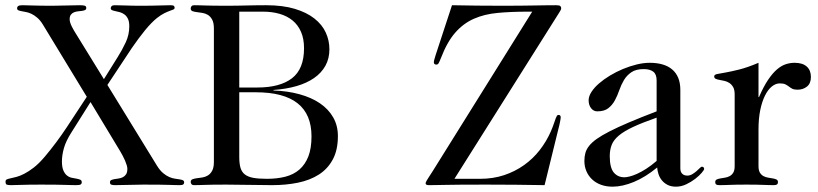

<svg xmlns="http://www.w3.org/2000/svg" viewBox="-20 -700 3103 728"><path d="M374 -399.9 425.8 -482.9Q443.4 -510.7 456.8 -539.6Q470.2 -568.4 470.2 -600.1Q470.2 -618.2 465.1 -628.7Q460 -639.2 452.1 -645Q444.3 -650.9 435.1 -653.6Q425.8 -656.2 418 -657.7Q410.2 -659.2 405 -661.4Q399.9 -663.6 399.9 -668.9Q399.9 -673.3 403.3 -676.8Q406.7 -680.2 415 -680.2Q433.6 -680.2 456.8 -679.2Q480 -678.2 513.2 -678.2Q556.2 -678.2 583.3 -679.2Q610.4 -680.2 627 -680.2Q636.7 -680.2 639.4 -677.5Q642.1 -674.8 642.1 -670.9Q642.1 -666 637.7 -664.1Q633.3 -662.1 624.8 -659.2Q616.2 -656.2 603.5 -650.1Q590.8 -644 574.2 -630.9Q564.9 -623.5 553.5 -611.8Q542 -600.1 530 -585.4Q518.1 -570.8 505.4 -553.7Q492.7 -536.6 480 -518.1L387.2 -377.9L575.2 -71.8Q586.4 -53.7 598.4 -43.7Q610.4 -33.7 621.8 -28.8Q633.3 -23.9 643.6 -22.5Q653.8 -21 661.6 -19.8Q669.4 -18.6 673.8 -16.4Q678.2 -14.2 678.2 -7.8Q678.2 -3.4 674.8 -0.7Q671.4 2 661.1 2Q653.3 2 644 1.7Q634.8 1.5 619.6 1Q604.5 0.5 581.3 0.2Q558.1 0 522 0Q497.1 0 470.5 1Q443.8 2 416 2Q407.7 2 402.3 0.2Q397 -1.5 397 -8.8Q397 -15.1 401.9 -17.3Q406.7 -19.5 414.1 -20.8Q421.4 -22 429.9 -23.2Q438.5 -24.4 445.8 -28.1Q453.1 -31.7 458 -39.1Q462.9 -46.4 462.9 -60.1Q462.9 -65.9 460.4 -74Q458 -82 454.1 -91.1Q450.2 -100.1 445.3 -109.4Q440.4 -118.7 436 -126L323.2 -313L251 -198.2Q230 -165.5 222.4 -138.4Q214.8 -111.3 214.8 -87.9Q214.8 -65.9 220.5 -53.2Q226.1 -40.5 234.4 -34.2Q242.7 -27.8 252.4 -25.9Q262.2 -23.9 270.5 -22.5Q278.8 -21 284.4 -18.6Q290 -16.1 290 -8.8Q290 -3.4 285.9 -0.7Q281.7 2 269 2Q261.2 2 250.7 1.7Q240.2 1.5 224.6 1Q209 0.5 187 0.2Q165 0 133.8 0Q88.9 0 61.5 1Q34.2 2 22 2Q9.8 2 5.4 0Q1 -2 1 -11.2Q1 -17.6 5.9 -19.8Q10.7 -22 20 -23.9Q29.3 -25.9 42.5 -29.3Q55.7 -32.7 72.3 -41.3Q88.9 -49.8 108.4 -64.9Q127.9 -80.1 149.9 -106Q194.3 -158.7 233.2 -217.5Q272 -276.4 309.1 -333L143.1 -606Q132.8 -623 121.3 -632.8Q109.9 -642.6 98.9 -647.7Q87.9 -652.8 78.1 -654.5Q68.4 -656.2 61 -657.7Q53.7 -659.2 49.3 -661.1Q44.9 -663.1 44.9 -668.9Q44.9 -674.3 49.3 -677.2Q53.7 -680.2 64.9 -680.2Q74.2 -680.2 103.5 -679.2Q132.8 -678.2 178.2 -678.2Q205.1 -678.2 231.9 -679.2Q258.8 -680.2 283.2 -680.2Q294.4 -680.2 300.8 -678.5Q307.1 -676.8 307.1 -669.9Q307.1 -664.1 302.5 -661.9Q297.9 -659.7 290.8 -658.7Q283.7 -657.7 275.6 -657Q267.6 -656.2 260.5 -653.3Q253.4 -650.4 248.8 -644.3Q244.1 -638.2 244.1 -627Q244.1 -621.1 246.3 -614Q248.5 -606.9 252.2 -599.6Q255.9 -592.3 260 -585Q264.2 -577.6 268.1 -571.8Z M887.2 -350.1V-105Q887.2 -80.1 891.8 -64Q896.5 -47.9 908.4 -38.6Q920.4 -29.3 940.7 -25.6Q960.9 -22 992.2 -22Q1030.8 -22 1062 -30Q1093.3 -38.1 1115.2 -57.1Q1137.2 -76.2 1149.2 -106.9Q1161.1 -137.7 1161.1 -183.1Q1161.1 -266.6 1108.4 -308.3Q1055.7 -350.1 950.2 -350.1ZM791 -591.8Q791 -613.8 784.4 -625.7Q777.8 -637.7 768.1 -643.6Q758.3 -649.4 747.1 -651.1Q735.8 -652.8 726.1 -654.1Q716.3 -655.3 709.7 -657.7Q703.1 -660.2 703.1 -668Q703.1 -672.4 706.1 -676.3Q709 -680.2 715.8 -680.2Q725.1 -680.2 734.9 -679.9Q744.6 -679.7 758.5 -679.2Q772.5 -678.7 791.7 -678.5Q811 -678.2 838.9 -678.2Q859.4 -678.2 877.4 -678.5Q895.5 -678.7 913.3 -679.2Q931.2 -679.7 949.5 -679.9Q967.8 -680.2 988.8 -680.2Q1052.2 -680.2 1097.7 -666.5Q1143.1 -652.8 1172.4 -629.6Q1201.7 -606.4 1215.3 -576.4Q1229 -546.4 1229 -513.2Q1229 -478 1213.9 -450.7Q1198.7 -423.3 1170.9 -404.1Q1143.1 -384.8 1104 -373.5Q1064.9 -362.3 1017.1 -358.9V-356.9Q1071.3 -355 1116.2 -342.5Q1161.1 -330.1 1193.4 -308.1Q1225.6 -286.1 1243.4 -254.9Q1261.2 -223.6 1261.2 -184.1Q1261.2 -131.3 1241.9 -95.5Q1222.7 -59.6 1189 -38.1Q1155.3 -16.6 1109.9 -7.3Q1064.5 2 1012.2 2Q967.8 2 925.3 1Q882.8 0 838.9 0Q811 0 791.7 0.2Q772.5 0.5 758.5 1Q744.6 1.5 734.9 1.7Q725.1 2 715.8 2Q709 2 706.1 -1.7Q703.1 -5.4 703.1 -9.8Q703.1 -17.6 709.7 -20.3Q716.3 -22.9 726.1 -24.2Q735.8 -25.4 747.1 -27.1Q758.3 -28.8 768.1 -34.7Q777.8 -40.5 784.4 -52.5Q791 -64.5 791 -85.9ZM887.2 -368.2H956.1Q1041.5 -368.2 1087.2 -403.3Q1132.8 -438.5 1132.8 -517.1Q1132.8 -553.2 1121.3 -579.3Q1109.9 -605.5 1089.4 -622.3Q1068.8 -639.2 1040.3 -647.5Q1011.7 -655.8 977.1 -655.8H887.2Z M1981 -655.8Q1918 -655.8 1867.4 -651.1Q1816.9 -646.5 1776.9 -628.9Q1736.8 -611.3 1706.1 -576.2Q1675.3 -541 1651.9 -480Q1646.5 -466.3 1643.3 -460.7Q1640.1 -455.1 1634.8 -455.1Q1629.4 -455.1 1627.2 -457.5Q1625 -460 1625 -463.9Q1625 -467.8 1626.5 -473.1Q1627.9 -478.5 1631.8 -491.2L1693.8 -680.2Q1741.2 -679.2 1788.3 -678.7Q1835.4 -678.2 1882.8 -678.2Q1922.4 -678.2 1951.7 -678.5Q1981 -678.7 2004.6 -679.2Q2028.3 -679.7 2048.3 -679.9Q2068.4 -680.2 2088.9 -680.2Q2101.6 -680.2 2104.7 -676.8Q2107.9 -673.3 2107.9 -668.9Q2107.9 -665 2105.5 -660.9Q2103 -656.7 2100.1 -651.9L1703.1 -22H1800.8Q1849.6 -22 1891.4 -35.9Q1933.1 -49.8 1967 -74Q2001 -98.1 2026.6 -131.1Q2052.2 -164.1 2068.8 -202.1Q2076.7 -220.7 2080.6 -232.7Q2084.5 -244.6 2087.2 -251.5Q2089.8 -258.3 2091.8 -261.2Q2093.8 -264.2 2098.1 -264.2Q2106 -264.2 2106 -254.9Q2106 -251 2103.5 -238Q2101.1 -225.1 2097.2 -210.9L2044.9 2Q1988.8 1 1934.6 0.5Q1880.4 0 1827.1 0Q1770.5 0 1733.4 0.2Q1696.3 0.5 1671.9 1Q1647.5 1.5 1632.8 1.7Q1618.2 2 1606 2Q1593.8 2 1593.8 -4.9Q1593.8 -6.8 1594.7 -9.3Q1595.7 -11.7 1598.6 -16.6Q1601.6 -21.5 1606.9 -29.8Q1612.3 -38.1 1621.1 -51.8L1998 -655.8Z M2469.7 -253.9Q2415.5 -234.9 2380.9 -218.8Q2346.2 -202.6 2326.4 -186Q2306.6 -169.4 2299.3 -150.6Q2292 -131.8 2292 -107.9Q2292 -64.5 2307.1 -46.1Q2322.3 -27.8 2347.7 -27.8Q2355 -27.8 2367.2 -30.8Q2379.4 -33.7 2395.3 -40.8Q2411.1 -47.9 2429.9 -59.8Q2448.7 -71.8 2469.7 -89.8ZM2559.6 -62Q2559.6 -48.3 2566.7 -41.3Q2573.7 -34.2 2585.9 -34.2Q2596.2 -34.2 2605 -39.6Q2613.8 -44.9 2620.8 -51Q2627.9 -57.1 2633.1 -62.5Q2638.2 -67.9 2641.6 -67.9Q2645 -67.9 2647.5 -65.7Q2649.9 -63.5 2649.9 -59.1Q2649.9 -55.7 2640.6 -44.7Q2631.3 -33.7 2616.2 -22Q2601.1 -10.3 2582 -1.2Q2563 7.8 2543 7.8Q2524.4 7.8 2511.2 1Q2498 -5.9 2489.5 -16.4Q2481 -26.9 2476.8 -39.8Q2472.7 -52.7 2471.7 -64.9Q2427.2 -28.3 2383.8 -10.3Q2340.3 7.8 2302.7 7.8Q2278.3 7.8 2258.5 0.5Q2238.8 -6.8 2224.9 -20Q2210.9 -33.2 2203.4 -51Q2195.8 -68.8 2195.8 -89.8Q2195.8 -106 2199.5 -119.6Q2203.1 -133.3 2213.4 -146.5Q2223.6 -159.7 2242.4 -173.1Q2261.2 -186.5 2291.7 -202.1Q2322.3 -217.8 2366 -236.3Q2409.7 -254.9 2469.7 -277.8V-395Q2469.7 -418.5 2457 -428.2Q2444.3 -438 2420.9 -438Q2391.1 -438 2373.8 -426Q2356.4 -414.1 2345.9 -396.5Q2335.4 -378.9 2328.1 -357.9Q2320.8 -336.9 2311.3 -319.3Q2301.8 -301.8 2286.6 -289.8Q2271.5 -277.8 2244.6 -277.8Q2230.5 -277.8 2221.2 -289.8Q2211.9 -301.8 2211.9 -319.8Q2211.9 -335 2222.7 -351.6Q2233.4 -368.2 2251.5 -383.8Q2269.5 -399.4 2293 -413.6Q2316.4 -427.7 2342.3 -438.5Q2368.2 -449.2 2394.3 -455.6Q2420.4 -461.9 2443.8 -461.9Q2470.2 -461.9 2491.7 -455.8Q2513.2 -449.7 2528.3 -437Q2543.5 -424.3 2551.5 -405Q2559.6 -385.7 2559.6 -358.9Z M2765.6 -341.8Q2765.6 -359.9 2759.8 -369.9Q2753.9 -379.9 2745.4 -385.5Q2736.8 -391.1 2726.8 -393.3Q2716.8 -395.5 2708.3 -397Q2699.7 -398.4 2693.8 -401.1Q2688 -403.8 2688 -410.2Q2688 -417 2698.7 -419.2Q2709.5 -421.4 2730.7 -425Q2752 -428.7 2783.2 -436.5Q2814.5 -444.3 2856 -461.9V-332H2857.9Q2875 -371.6 2892.1 -397Q2909.2 -422.4 2926 -436.8Q2942.9 -451.2 2959.5 -456.5Q2976.1 -461.9 2992.7 -461.9Q3022.9 -461.9 3038.8 -447.8Q3054.7 -433.6 3054.7 -408.2Q3054.7 -383.8 3039.8 -371.8Q3024.9 -359.9 3003.9 -359.9Q2991.2 -359.9 2984.1 -363.5Q2977.1 -367.2 2971.2 -371.8Q2965.3 -376.5 2958 -380.1Q2950.7 -383.8 2936.5 -383.8Q2920.9 -383.8 2906.2 -371.8Q2891.6 -359.9 2880.4 -337.2Q2869.1 -314.5 2862.5 -282.2Q2856 -250 2856 -209V-69.8Q2856 -54.2 2861.3 -45.4Q2866.7 -36.6 2875 -32.2Q2883.3 -27.8 2892.8 -26.4Q2902.3 -24.9 2910.6 -23.4Q2918.9 -22 2924.3 -19.3Q2929.7 -16.6 2929.7 -9.8Q2929.7 -2.9 2925.8 -0.5Q2921.9 2 2913.6 2Q2904.3 2 2894.8 1.7Q2885.3 1.5 2873.5 1Q2861.8 0.5 2846.4 0.2Q2831.1 0 2810.5 0Q2790 0 2774.9 0.2Q2759.8 0.5 2748 1Q2736.3 1.5 2726.8 1.7Q2717.3 2 2707.5 2Q2699.2 2 2695.6 -0.5Q2691.9 -2.9 2691.9 -9.8Q2691.9 -16.6 2697.3 -19.3Q2702.6 -22 2710.9 -23.4Q2719.2 -24.9 2728.8 -26.4Q2738.3 -27.8 2746.6 -32.2Q2754.9 -36.6 2760.3 -45.4Q2765.6 -54.2 2765.6 -69.8Z"/></svg>

Font: XB Zar
Style: Regular
Weight: 400
Designer: Behnam
Foundry: Irmug
Version: Version 8.005 2009